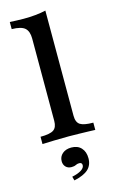

<svg xmlns="http://www.w3.org/2000/svg" viewBox="-129 -682 570 946"><g transform="rotate(-15 156.5 -208.5)"><path d="M21.8 0V-37.1Q70.2 -37.1 88.7 -49.6Q107.3 -62.1 107.3 -95.2V-515.3Q107.3 -552.4 88.7 -569Q70.2 -585.5 21.8 -586.3V-622.6Q38.7 -621.8 56.5 -621Q74.2 -620.2 91.9 -620.2Q124.2 -620.2 152.8 -623Q181.5 -625.8 205.6 -631.5V-95.2Q205.6 -61.3 224.6 -49.2Q243.5 -37.1 291.1 -37.1V0Q279 -0.8 257.3 -1.2Q235.5 -1.6 209.3 -2.4Q183.1 -3.2 157.3 -3.2Q119.4 -3.2 80.2 -2Q41.1 -0.8 21.8 0ZM127.4 213.7 121.8 193.5Q152.4 187.1 169.4 176.2Q186.3 165.3 186.3 151.6Q186.3 137.9 171.8 137.9Q162.1 137.9 153.6 142.3Q145.2 146.8 131.5 146.8Q112.9 146.8 102 135.5Q91.1 124.2 91.1 106.5Q91.1 83.1 108.5 68.1Q125.8 53.2 154 53.2Q186.3 53.2 204.4 73Q222.6 92.7 222.6 125.8Q222.6 161.3 199.6 182.3Q176.6 203.2 127.4 213.7Z"/></g></svg>

Font: Playfair 9pt SemiBold
Style: Regular
Weight: 600
Designer: Claus Eggers Sørensen
Foundry: Claus Eggers Sørensen
Version: Version 2.001;gftools[0.9.30]